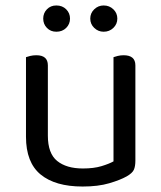

<svg xmlns="http://www.w3.org/2000/svg" viewBox="-20 -669 590 702"><path d="M75 -460Q80 -462 90.5 -464.5Q101 -467 113 -467Q155 -467 155 -430V-173Q155 -108 189 -80.5Q223 -53 283 -53Q323 -53 351 -61.5Q379 -70 395 -79V-460Q400 -462 410.5 -464.5Q421 -467 432 -467Q475 -467 475 -430V-82Q475 -61 469.5 -48.5Q464 -36 443 -24Q420 -11 379.5 1Q339 13 282 13Q182 13 128.5 -31Q75 -75 75 -169ZM236 -601Q236 -581 222 -567Q208 -553 186 -553Q165 -553 151.5 -567Q138 -581 138 -601Q138 -621 151.5 -635Q165 -649 186 -649Q208 -649 222 -635Q236 -621 236 -601ZM409 -601Q409 -581 394.5 -567Q380 -553 359 -553Q339 -553 324.5 -567Q310 -581 310 -601Q310 -621 324.5 -635Q339 -649 359 -649Q380 -649 394.5 -635Q409 -621 409 -601Z"/></svg>

Font: Baloo Da 2
Style: Regular
Weight: 400
Designer: Noopur Datye, Sulekha Rajkumar and Ek Type
Foundry: Ek Type
Version: Version 1.640;hotconv 1.0.111;makeotfexe 2.5.65597; ttfautoh